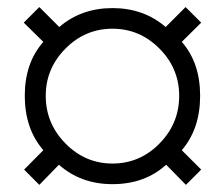

<svg xmlns="http://www.w3.org/2000/svg" viewBox="-20 -620 604 541"><path d="M90.8 -99.1 47.9 -142.1 102.1 -196.8Q49.8 -257.3 49.8 -350.1Q49.8 -442.9 102.1 -502L46.9 -556.2L90.8 -600.1L147 -543.9Q209 -597.2 296.9 -597.2Q384.8 -597.2 446.8 -543.9L502.9 -600.1L546.9 -556.2L492.2 -502Q543.9 -443.4 543.9 -350.1Q543.9 -256.8 492.2 -196.8L546.9 -142.1L503.9 -99.1L448.2 -155.8Q387.7 -101.1 296.9 -101.1Q208 -101.1 146 -155.8ZM296.9 -159.2Q374 -159.2 429.4 -215.6Q484.9 -272 484.9 -350.1Q484.9 -427.2 429.2 -483.2Q373.5 -539.1 296.9 -539.1Q220.2 -539.1 164.6 -483.2Q108.9 -427.2 108.9 -350.1Q108.9 -272 164.6 -215.6Q220.2 -159.2 296.9 -159.2Z"/></svg>

Font: Archivo Light
Style: Italic
Weight: 300
Italic angle: -10°
Designer: Hector Gatti
Foundry: Omnibus-Type
Version: Version 2.001